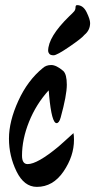

<svg xmlns="http://www.w3.org/2000/svg" viewBox="-20 -708 372 750"><path d="M269 -162Q269 -98 228 -38Q187 22 124 22Q74 22 44.5 -38.5Q15 -99 15 -166.5Q15 -234 51.5 -314Q88 -394 147 -442Q160 -454 180 -454Q200 -454 227 -431Q241 -418 241 -377Q241 -336 217 -249Q211 -227 201 -227Q182 -227 172 -334Q171 -351 170 -355Q121 -301 93.5 -232.5Q66 -164 66 -100Q66 -67 88 -67Q126 -67 208 -135Q223 -148 230 -154.5Q237 -161 251 -173.5Q265 -186 267 -188Q269 -179 269 -162ZM168 -509Q168 -564 250 -644Q264 -657 269.5 -663.5Q275 -670 275 -679Q275 -688 281 -688Q305 -688 318.5 -660Q332 -632 332 -618Q332 -590 310 -572Q300 -559 251 -525.5Q202 -492 189.5 -492Q177 -492 172.5 -498Q168 -504 168 -509Z"/></svg>

Font: Devonshire
Style: Regular
Weight: 400
Designer: Astigmatic (AOETI)
Foundry: Astigmatic (AOETI)
Version: Version 1.001